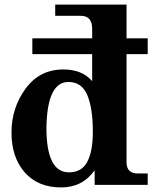

<svg xmlns="http://www.w3.org/2000/svg" viewBox="-20 -801 693 832"><path d="M245.1 11.2Q144.5 11.2 87.2 -54Q29.8 -119.1 29.8 -227.1Q29.8 -333 90.6 -416.5Q151.4 -500 254.4 -500Q336.4 -500 379.4 -449.2V-675.8Q379.4 -732.4 330.6 -732.4H219.2V-781.2H528.3V-98.1Q528.3 -49.3 577.1 -49.3H620.1V0H390.1V-63Q337.4 11.2 245.1 11.2ZM278.3 -54.2Q334.5 -54.2 358.4 -100.1Q382.3 -146 382.3 -230Q382.3 -331.5 358.4 -388.7Q334.5 -445.8 276.4 -445.8Q184.1 -445.8 181.2 -247.1Q181.2 -54.2 278.3 -54.2ZM620.1 -566.4H120.1V-634.8H620.1Z"/></svg>

Font: Munson
Style: Bold
Weight: 700
Designer: Paul James MIller
Foundry: High-Logic / Made with FontCreator
Version: Version 2.10;May 5, 2019;FontCreator 11.5.0.2430 64-bit